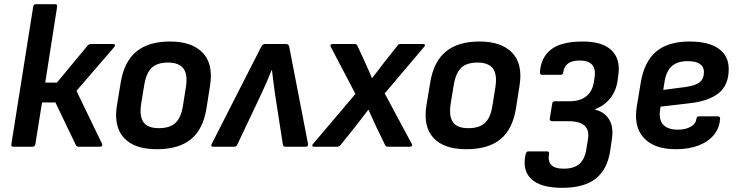

<svg xmlns="http://www.w3.org/2000/svg" viewBox="-20 -703 3535 920"><path d="M521.9 -492.1Q529.3 -492.1 530.8 -487.7Q532.3 -483.4 527.3 -477.4L346.4 -267.6L468.9 -14Q471.6 -9 469.1 -4.5Q466.6 0 459.9 0H356.6Q346.9 0 343.9 -7L245.5 -212H181.4L149.4 -11.7Q147.1 0 136.1 0H43.8Q32.4 0 34.4 -11.7L139.1 -671.3Q141.1 -683 151.5 -683H243.7Q255.8 -683 253.8 -671.3L196.8 -307.3H252.9L399.6 -484.4Q406.9 -492.1 415.6 -492.1Z M731.5 12Q623.3 12 573.6 -42.7Q523.8 -97.4 540.5 -199.1L558.8 -309.6Q575.4 -408.3 633.7 -456.2Q691.9 -504.1 794.7 -504.1Q899.6 -504.1 951.1 -450.4Q1002.7 -396.6 986.7 -294.3L969.7 -185.8Q953.7 -83.8 895.1 -35.9Q836.6 12 731.5 12ZM741.2 -88.9Q793.7 -88.9 820.7 -114Q847.8 -139 856.7 -197.2L870.7 -285.3Q880.3 -346.4 858.8 -374.8Q837.2 -403.2 785.3 -403.2Q732.9 -403.2 706.8 -378.1Q680.7 -353 671.1 -295.2L656.5 -206.1Q647.2 -147.3 667.1 -118.1Q687 -88.9 741.2 -88.9Z M1001 0Q987.6 0 994.6 -13.7L1231.6 -478.8Q1238.6 -492.1 1249.6 -492.1H1351.6Q1362.9 -492.1 1365.9 -478.8L1455.9 -13.7Q1457.9 0 1444.8 0H1347.2Q1336.8 0 1335.5 -9.7L1296.4 -261.7Q1293.1 -289.1 1289.6 -314.3Q1286.1 -339.4 1283.2 -366.8H1281.5Q1270.8 -339.8 1259.9 -314.6Q1248.9 -289.4 1236.5 -262.3L1117 -9.7Q1112.7 0 1102.7 0Z M1484.3 0Q1477.3 0 1476.3 -4.2Q1475.3 -8.3 1479.6 -13L1683.2 -253L1564.6 -479.1Q1561.6 -484.1 1564.3 -488.1Q1567 -492.1 1572.3 -492.1H1680Q1690.4 -492.1 1693 -483L1728.5 -406Q1737.4 -387.3 1745.6 -368Q1753.7 -348.7 1762 -329H1763.4Q1778.3 -348.4 1793.3 -367.9Q1808.2 -387.3 1822.2 -405.7L1883.5 -483Q1887.2 -488.4 1890.5 -490.2Q1893.9 -492.1 1898.9 -492.1H2007.9Q2014.3 -492.1 2016.1 -488.2Q2017.9 -484.4 2012.9 -479.1L1823.3 -255.4L1953.3 -13Q1956.6 -8 1953.8 -4Q1950.9 0 1943.9 0H1837.6Q1829.2 0 1824.8 -9.1L1783.8 -93.3Q1774.1 -114 1765 -134.5Q1755.9 -155 1745.9 -176.7H1744.5Q1728.2 -155.4 1712.4 -134.8Q1696.6 -114.3 1681 -94.3L1612.7 -9.1Q1606 0 1596.3 0Z M2214.5 12Q2106.3 12 2056.6 -42.7Q2006.8 -97.4 2023.5 -199.1L2041.8 -309.6Q2058.4 -408.3 2116.7 -456.2Q2174.9 -504.1 2277.7 -504.1Q2382.6 -504.1 2434.1 -450.4Q2485.7 -396.6 2469.7 -294.3L2452.7 -185.8Q2436.7 -83.8 2378.1 -35.9Q2319.6 12 2214.5 12ZM2224.2 -88.9Q2276.7 -88.9 2303.7 -114Q2330.8 -139 2339.7 -197.2L2353.7 -285.3Q2363.3 -346.4 2341.8 -374.8Q2320.2 -403.2 2268.3 -403.2Q2215.9 -403.2 2189.8 -378.1Q2163.7 -353 2154.1 -295.2L2139.5 -206.1Q2130.2 -147.3 2150.1 -118.1Q2170 -88.9 2224.2 -88.9Z M2672.9 197Q2570 197 2525.3 154.3Q2480.6 111.6 2499.3 33.7Q2503 22.3 2511.7 22.3H2601.2Q2612.5 22.3 2610.9 34Q2604.5 69.3 2621.7 87.3Q2639 105.3 2680.2 105.3Q2730 105.3 2755.9 82.8Q2781.8 60.4 2789.5 12.8L2797.4 -36.6Q2804.4 -78.9 2781.6 -100.5Q2758.9 -122.1 2704.7 -122.1H2624.3Q2619.6 -122.1 2616.4 -125.6Q2613.2 -129.1 2614.2 -133.8L2626 -206.2Q2626.3 -211.6 2630 -214.7Q2633.7 -217.9 2638.3 -217.9H2710.4Q2758.6 -217.9 2788.5 -241.2Q2818.4 -264.4 2825.4 -309L2829.1 -332.3Q2835.1 -373.2 2817 -393.1Q2799 -413 2756.8 -413Q2720.9 -413 2701.7 -398.6Q2682.4 -384.1 2678.7 -355.9Q2678.1 -350.5 2675.1 -347.5Q2672 -344.5 2666.7 -344.5H2577.6Q2567.2 -344.5 2567.2 -356.2Q2571.2 -426.7 2619.8 -465.4Q2668.4 -504.1 2772.9 -504.1Q2866.4 -504.1 2910.1 -462.2Q2953.8 -420.4 2942.8 -343L2938.8 -314.2Q2932.1 -267.7 2904.4 -232.4Q2876.7 -197 2831 -179.7V-178Q2878.7 -165.7 2899.6 -129.3Q2920.4 -92.9 2912.4 -40.2L2904.8 13.8Q2892.1 105.9 2836.4 151.5Q2780.7 197 2672.9 197Z M3218.4 12Q3114.9 12 3065 -42.1Q3015.1 -96.1 3031.5 -194.3L3050.8 -310Q3067.8 -409 3124.9 -456.6Q3182 -504.1 3283.4 -504.1Q3375.6 -504.1 3423.7 -469.7Q3471.8 -435.4 3471.8 -372.1Q3471.8 -296 3424.4 -257.3Q3377.1 -218.7 3284.5 -208.3L3145.1 -192L3142.8 -175.5Q3136.1 -128.6 3158.2 -105.2Q3180.3 -81.7 3227.4 -81.7Q3264.7 -81.7 3289.3 -95.5Q3313.9 -109.3 3316.8 -133.2Q3318.8 -145.6 3329.2 -145.6H3419.7Q3431.1 -145.6 3430.4 -133.9Q3427.7 -89.4 3400.8 -56.7Q3374 -24 3327.4 -6Q3280.9 12 3218.4 12ZM3158.1 -272.2 3267.4 -286.5Q3313.6 -293.1 3333.3 -309.7Q3353.1 -326.3 3353.1 -358.2Q3353.1 -383.5 3333.4 -396.7Q3313.6 -410 3275.4 -410Q3225.6 -410 3198.8 -385.6Q3172.1 -361.2 3164.4 -312.3Z"/></svg>

Font: Sofia Sans Hairline
Style: Italic
Weight: 1
Italic angle: -9°
Designer: Botio Nikoltchev, Ani Petrova
Foundry: lettersoup
Version: Version 4.102